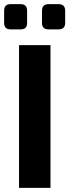

<svg xmlns="http://www.w3.org/2000/svg" viewBox="-22 -908 335 928"><path d="M222 -690V0H70V-690ZM261 -888Q293 -888 293 -856V-797Q293 -766 261 -766H213Q181 -766 181 -797V-856Q181 -888 213 -888ZM78 -888Q109 -888 109 -856V-797Q109 -766 78 -766H29Q-2 -766 -2 -797V-856Q-2 -888 29 -888Z"/></svg>

Font: Exo 2
Style: Bold
Weight: 700
Designer: Natanael Gama
Foundry: Natanael Gama
Version: Version 2.010